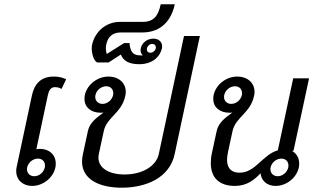

<svg xmlns="http://www.w3.org/2000/svg" viewBox="-20 -870 1490 907"><path d="M159.2 -120.8C179.2 -120.8 192.5 -107.5 192.5 -88.3C192.5 -85 192.5 -82.5 191.7 -79.2C186.7 -55.8 165 -37.5 141.7 -37.5C121.7 -37.5 107.5 -51.7 107.5 -70C107.5 -73.3 107.5 -75.8 108.3 -79.2C113.3 -102.5 135.8 -120.8 159.2 -120.8ZM292.5 -495.8C281.7 -500 265.8 -508.3 233.3 -508.3C175 -508.3 142.5 -475 130.8 -419.2L58.3 -79.2C56.7 -72.5 56.7 -66.7 56.7 -60.8C56.7 -20 88.3 8.3 131.7 8.3C181.7 8.3 230.8 -28.3 241.7 -79.2C243.3 -85.8 243.3 -91.7 243.3 -97.5C243.3 -139.2 212.5 -166.7 169.2 -166.7C163.3 -166.7 156.7 -165.8 151.7 -165L205.8 -419.2C210.8 -442.5 219.2 -458.3 239.2 -458.3C259.2 -458.3 264.2 -452.5 270.8 -450Z M395 -250 371.7 -141.7C369.2 -130 367.5 -118.3 367.5 -107.5C367.5 -19.2 454.2 16.7 555 16.7C667.5 16.7 780.8 -28.3 805 -141.7L924.2 -700H849.2L730 -141.7C718.3 -87.5 655.8 -45.8 568.3 -45.8C490 -45.8 445 -79.2 445 -125C445 -130.8 445.8 -135.8 446.7 -141.7L470 -250C484.2 -316.7 555 -335.8 571.7 -416.7C573.3 -423.3 574.2 -429.2 574.2 -435.8C574.2 -476.7 543.3 -508.3 491.7 -508.3C441.7 -508.3 391.7 -471.7 380.8 -420.8C379.2 -414.2 379.2 -408.3 379.2 -402.5C379.2 -362.5 410.8 -337.5 455 -337.5C460 -337.5 464.2 -337.5 469.2 -338.3C440 -315.8 404.2 -294.2 395 -250ZM481.7 -462.5C501.7 -462.5 515 -449.2 515 -430C515 -426.7 515 -424.2 514.2 -420.8C509.2 -397.5 487.5 -379.2 464.2 -379.2C444.2 -379.2 430 -393.3 430 -411.7C430 -415 430 -417.5 430.8 -420.8C435.8 -444.2 458.3 -462.5 481.7 -462.5Z M652.5 -716.7C723.3 -716.7 785 -754.2 805.8 -850H739.2C728.3 -798.3 708.3 -766.7 655 -766.7H546.7C480 -766.7 428.3 -720 415 -658.3C414.2 -654.2 413.3 -648.3 413.3 -642.5C413.3 -616.7 422.5 -582.5 439.2 -575H493.3L550.8 -612.5C562.5 -582.5 589.2 -566.7 637.5 -566.7C700 -566.7 735.8 -601.7 745 -641.7C745.8 -645 745.8 -648.3 745.8 -651.7C745.8 -673.3 728.3 -687.5 704.2 -687.5C676.7 -687.5 650.8 -669.2 645 -641.7C644.2 -638.3 644.2 -635 644.2 -631.7C644.2 -621.7 648.3 -613.3 655 -608.3H645.8C613.3 -608.3 595.8 -618.3 591.7 -666.7H566.7L484.2 -615C481.7 -623.3 480 -632.5 480 -642.5C480 -647.5 480.8 -653.3 481.7 -658.3C487.5 -686.7 502.5 -716.7 552.5 -716.7ZM699.2 -662.5C710.8 -662.5 718.3 -653.3 715.8 -641.7C713.3 -630 701.7 -620.8 690 -620.8C678.3 -620.8 671.7 -630 674.2 -641.7C676.7 -653.3 687.5 -662.5 699.2 -662.5Z M1291.7 -37.5C1271.7 -37.5 1257.5 -51.7 1257.5 -70C1257.5 -73.3 1257.5 -75.8 1258.3 -79.2C1263.3 -102.5 1285.8 -120.8 1309.2 -120.8C1329.2 -120.8 1342.5 -107.5 1342.5 -88.3C1342.5 -85 1342.5 -82.5 1341.7 -79.2C1336.7 -55.8 1315 -37.5 1291.7 -37.5ZM1440 -500H1365L1292.5 -160C1220 -139.2 1187.5 -54.2 1111.7 -54.2C1075 -54.2 1052.5 -73.3 1052.5 -115C1052.5 -125 1054.2 -136.7 1056.7 -150L1078.3 -250C1092.5 -316.7 1163.3 -335.8 1180 -416.7C1181.7 -423.3 1182.5 -429.2 1182.5 -435.8C1182.5 -476.7 1151.7 -508.3 1100 -508.3C1050 -508.3 1000 -471.7 989.2 -420.8C987.5 -414.2 987.5 -408.3 987.5 -402.5C987.5 -362.5 1019.2 -337.5 1063.3 -337.5C1068.3 -337.5 1072.5 -337.5 1077.5 -338.3C1048.3 -315.8 1012.5 -294.2 1003.3 -250L981.7 -150C977.5 -131.7 975.8 -115 975.8 -100C975.8 -28.3 1017.5 8.3 1090 8.3C1145.8 8.3 1182.5 -20.8 1210.8 -51.7C1214.2 -15.8 1241.7 8.3 1281.7 8.3C1331.7 8.3 1380.8 -28.3 1391.7 -79.2C1393.3 -85.8 1393.3 -91.7 1393.3 -97.5C1393.3 -124.2 1380.8 -145 1360 -156.7L1366.7 -158.3ZM1090 -462.5C1110 -462.5 1123.3 -449.2 1123.3 -430C1123.3 -426.7 1123.3 -424.2 1122.5 -420.8C1117.5 -397.5 1095.8 -379.2 1072.5 -379.2C1052.5 -379.2 1038.3 -393.3 1038.3 -411.7C1038.3 -415 1038.3 -417.5 1039.2 -420.8C1044.2 -444.2 1066.7 -462.5 1090 -462.5Z"/></svg>

Font: BoonHome
Style: Book Oblique
Weight: 400
Italic angle: -12°
Designer: Sungsit Sawaiwan
Foundry: Sungsit Sawaiwan
Version: Version 0.2